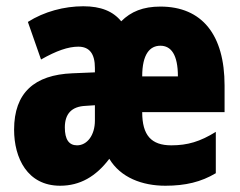

<svg xmlns="http://www.w3.org/2000/svg" viewBox="-20 -583 765 613"><path d="M492 -562C437 -562 398 -546 367 -515C341 -547 302 -563 246 -563C185 -563 121 -546 69 -513L111 -393C160 -421 198 -434 230 -434C266 -434 283 -411 283 -366V-352L211 -349C90 -344 25 -287 25 -169C25 -79 67 10 172 10C235 10 286 -19 329 -76C365 -16 434 10 508 10C572 10 622 -2 669 -30V-162C619 -131 579 -119 527 -119C463 -119 434 -151 434 -225H697V-310C697 -472 625 -562 492 -562ZM492 -437C526 -437 548 -409 548 -339H434C434 -411 459 -437 492 -437ZM253 -245 283 -247V-198C283 -151 258 -119 226 -119C200 -119 187 -138 187 -176C187 -220 209 -243 253 -245Z"/></svg>

Font: Noto Sans Myanmar ExtraCondensed Black
Style: Regular
Weight: 900
Width: 2
Designer: Monotype Design Team
Foundry: Monotype Imaging Inc.
Version: Version 2.107